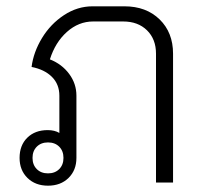

<svg xmlns="http://www.w3.org/2000/svg" viewBox="-20 -578 654 608"><path d="M528 -408V0H474V-408Q474 -454 445.5 -482Q417 -510 370 -510H275Q229 -510 192 -477Q155 -444 138 -390Q176 -375 199 -344Q222 -313 222 -275V-78Q222 -39 197 -14.5Q172 10 132 10Q92 10 67 -14.5Q42 -39 42 -78Q42 -118 66.5 -142Q91 -166 131 -166Q153 -166 168 -157V-275Q168 -311 144.5 -334.5Q121 -358 80 -366Q86 -413 113 -457.5Q140 -502 182.5 -530Q225 -558 273 -558H374Q443 -558 485.5 -516.5Q528 -475 528 -408ZM181 -78Q181 -100 167.5 -113.5Q154 -127 132 -127Q110 -127 96.5 -113.5Q83 -100 83 -78Q83 -56 96.5 -42.5Q110 -29 132 -29Q154 -29 167.5 -42.5Q181 -56 181 -78Z"/></svg>

Font: Bai Jamjuree Light
Style: Regular
Weight: 300
Designer: Katatrad Aksorn Co.,Ltd.
Foundry: Cadson Demak Co.,Ltd.
Version: Version 1.000; ttfautohint (v1.6)